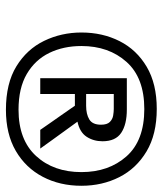

<svg xmlns="http://www.w3.org/2000/svg" viewBox="28 -814 536 632"><g transform="rotate(90 296.0 -498.0)"><path d="M341.5 -249.5Q254.5 -249.5 198.2 -284Q142 -318.5 114.5 -375.2Q87 -432 87 -498Q87 -567.5 115.5 -623.8Q144 -680 200 -713Q256 -746 338.5 -746Q422 -746 478.2 -712.5Q534.5 -679 563 -622.8Q591.5 -566.5 591.5 -498Q591.5 -427 562 -370.8Q532.5 -314.5 476.8 -282Q421 -249.5 341.5 -249.5ZM341 -291Q440.5 -291 493.5 -348.8Q546.5 -406.5 546.5 -498Q546.5 -588 494.5 -646.5Q442.5 -705 339 -705Q236 -705 183.8 -646.5Q131.5 -588 131.5 -498Q131.5 -439 154.2 -392.2Q177 -345.5 223.5 -318.2Q270 -291 341 -291ZM237.5 -362.5V-647.5H340.5Q389.5 -647.5 417.2 -629Q445 -610.5 445 -567.5Q445 -538 430.2 -515.2Q415.5 -492.5 380.5 -485L409.5 -445Q425 -424 441 -401.5Q457 -379 469 -362.5H407.5Q394.5 -381.5 382.5 -398.5Q370.5 -415.5 359 -432L328 -476.5H289.5V-362.5ZM338.5 -604.5H289.5V-513.5H328Q356 -513.5 373.2 -524Q390.5 -534.5 390.5 -562.5Q390.5 -582.5 381.5 -591.5Q372.5 -600.5 360.2 -602.5Q348 -604.5 338.5 -604.5Z"/></g></svg>

Font: Heraclito Medium
Style: Italic
Weight: 500
Italic angle: -12°
Designer: Kostas Bartsokas (font) & Cristiano Sobral (main changes)
Foundry: Kostas Bartsokas (font) & Cristiano Sobral (main changes)
Version: Version 1.00;July 8, 2020;FontCreator 13.0.0.2655 64-bit